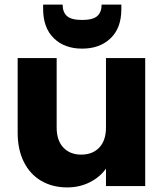

<svg xmlns="http://www.w3.org/2000/svg" viewBox="-20 -811 714 837"><path d="M613 -558V0H442V-76Q416 -39 371.5 -16.5Q327 6 273 6Q209 6 160 -22.5Q111 -51 84 -105Q57 -159 57 -232V-558H227V-255Q227 -199 256 -168Q285 -137 334 -137Q384 -137 413 -168Q442 -199 442 -255V-558ZM509 -771Q509 -689 462 -644Q415 -599 338 -599Q261 -599 214.5 -644.5Q168 -690 168 -772V-791H253Q253 -758 272 -741Q291 -724 338 -724Q385 -724 404 -741Q423 -758 423 -791H509Z"/></svg>

Font: MSTAGE
Style: Bold
Weight: 700
Designer: Ninad Kale (Devanagari), Jonny Pinhorn (Latin)
Foundry: Indian Type Foundry
Version: 4.004